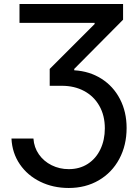

<svg xmlns="http://www.w3.org/2000/svg" viewBox="-20 -727 693 956"><path d="M322.3 115.2Q376.5 115.2 417.2 88.9Q458 62.5 480 16.1Q502 -30.3 502 -87.9Q502 -151.9 474.6 -200Q447.3 -248 398.9 -273.9Q350.6 -299.8 288.1 -299.8H227.5V-383.8L451.2 -607.4V-613.3H77.1V-707H592.8V-628.9L349.6 -383.8V-377Q425.8 -372.6 485.1 -335Q544.4 -297.4 577.4 -233.6Q610.4 -169.9 610.4 -89.8Q610.4 -3.9 574 64.2Q537.6 132.3 471.9 170.7Q406.2 209 322.3 209Q244.1 209 180.4 177.7Q116.7 146.5 78.6 90.6Q40.5 34.7 37.1 -37.1H146.5Q149.4 6.8 173.6 41.5Q197.8 76.2 237.1 95.7Q276.4 115.2 322.3 115.2Z"/></svg>

Font: Pretendard GOV Medium
Style: Regular
Weight: 500
Designer: Base glyphs from Inter by Rasmus Andersson; Hangeul glyphs from Noto Sans CJK(Source Han Sans) by Jang Soo-young and Kan
Foundry: Kil Hyung-jin
Version: Version 1.309